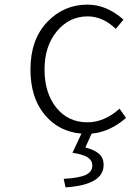

<svg xmlns="http://www.w3.org/2000/svg" viewBox="-20 -567 566 832"><path d="M377 12 350 72Q389 82 409 99.5Q429 117 429 148Q429 234 264 245L256 208Q325 204 352.5 190.5Q380 177 380 151Q380 128 360 115Q340 102 294 95L333 12Q235 4 173.5 -70Q112 -144 112 -266Q112 -395 184 -471Q256 -547 359 -547Q442 -547 515 -482L482 -442Q425 -496 360 -496Q280 -496 226.5 -431.5Q173 -367 173 -266Q173 -164 224 -100.5Q275 -37 359 -37Q432 -37 498 -96L526 -56Q456 5 377 12Z"/></svg>

Font: NotoSansHansLight
Style: Regular
Weight: 300
Designer: Ryoko NISHIZUKA  (kana & ideographs); Paul D. Hunt (Latin, Greek & Cyrillic); Wenlong ZHANG  (bopomofo); Sandoll Communi
Foundry: Adobe Systems Incorporated
Version: Version 1.00;December 8, 2021;FontCreator 13.0.0.2675 64-bit